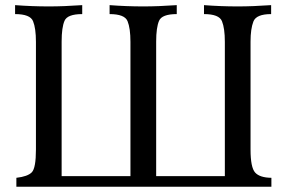

<svg xmlns="http://www.w3.org/2000/svg" viewBox="-20 -713 1107 733"><path d="M1016.1 0H42.5V-34.2Q85.9 -39.1 101.6 -55.4Q117.2 -71.8 117.2 -142.1V-553.2Q117.2 -605 106.2 -632.1Q95.2 -659.2 37.6 -659.2V-693.4Q102.1 -688.5 166.5 -688.5Q223.6 -688.5 293.9 -693.4V-659.2Q237.3 -659.2 226.3 -633.5Q215.3 -607.9 215.3 -554.2V-40.5H478V-553.2Q478 -605 467 -632.1Q456.1 -659.2 398.4 -659.2V-693.4Q462.9 -688.5 527.3 -688.5Q584.5 -688.5 654.8 -693.4V-659.2Q598.1 -659.2 587.2 -633.5Q576.2 -607.9 576.2 -554.2V-40.5H838.4V-553.2Q838.4 -605 827.4 -632.1Q816.4 -659.2 758.8 -659.2V-693.4Q823.2 -688.5 887.7 -688.5Q944.8 -688.5 1015.1 -693.4V-659.2Q958.5 -659.2 947.5 -631.1Q936.5 -603 936.5 -554.2V-142.1Q936.5 -73.7 954.1 -54.2Q971.7 -34.7 1016.1 -34.2Z"/></svg>

Font: Almanac
Style: Regular
Weight: 400
Designer: Eden's Almanac
Version: Version 3.501;March 28, 2021;FontCreator 13.0.0.2683 64-bit